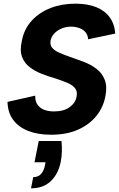

<svg xmlns="http://www.w3.org/2000/svg" viewBox="-20 -727 648 1046"><path d="M315 41Q318 72 317 100Q316 128 311 154Q298 220 257 259.5Q216 299 149 299L161 238Q187 238 202.5 222Q218 206 225 174L228 157H168L191 41ZM172 -206Q171 -177 183.5 -158Q196 -139 219 -129.5Q242 -120 274 -120Q327 -120 359 -143Q391 -166 397 -200Q403 -228 389.5 -245.5Q376 -263 348.5 -275Q321 -287 284 -299Q245 -310 208 -324.5Q171 -339 142 -361Q113 -383 100 -417.5Q87 -452 99 -504Q111 -569 153 -614.5Q195 -660 256 -683.5Q317 -707 391 -707Q456 -707 503 -688.5Q550 -670 577 -633.5Q604 -597 608 -544L460 -513Q459 -535 446.5 -550.5Q434 -566 413.5 -573.5Q393 -581 370 -582Q343 -582 319 -573Q295 -564 278 -547Q261 -530 256 -508Q251 -483 263.5 -467.5Q276 -452 300.5 -441Q325 -430 356 -419Q394 -406 434 -391Q474 -376 505 -352.5Q536 -329 550.5 -292.5Q565 -256 554 -202Q543 -143 505.5 -96Q468 -49 406 -21Q344 7 258 7Q186 7 133 -14Q80 -35 51 -75Q22 -115 21 -172Z"/></svg>

Font: Albert Sans ExtraBold
Style: Italic
Weight: 800
Italic angle: -11.25°
Designer: Andreas Rasmussen
Foundry: a.Foundry
Version: Version 1.025